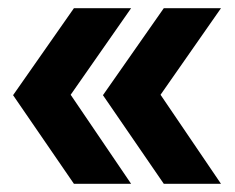

<svg xmlns="http://www.w3.org/2000/svg" viewBox="-20 -514 576 470"><path d="M301 -64H161L12 -281L161 -494H301L153 -282ZM521 -64H381L232 -281L381 -494H521L373 -282Z"/></svg>

Font: Blinker
Style: Bold
Weight: 700
Designer: Juergen Huber
Foundry: supertype
Version: Version 1.015;PS 1.15;hotconv 1.0.88;makeotf.lib2.5.647800; 